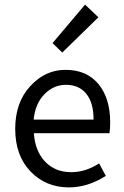

<svg xmlns="http://www.w3.org/2000/svg" viewBox="-20 -801 536 833"><path d="M279 12Q179 12 112.5 -57Q46 -126 46 -242Q46 -356 111 -427Q176 -498 264 -498Q356 -498 407 -436.5Q458 -375 458 -270Q458 -241 455 -223H127Q132 -146 175.5 -100Q219 -54 289 -54Q351 -54 410 -92L439 -38Q361 12 279 12ZM126 -282H386Q386 -355 354.5 -394Q323 -433 266 -433Q213 -433 173 -392.5Q133 -352 126 -282ZM250 -573 208 -614 349 -781 407 -726Z"/></svg>

Font: Toshiba Sans
Style: Regular
Weight: 400
Designer: Paul D. Hunt
Foundry: Toshiba Corporation
Version: Version 2.020;PS 2.0;hotconv 1.0.86;makeotf.lib2.5.63406